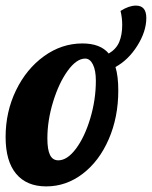

<svg xmlns="http://www.w3.org/2000/svg" viewBox="-33 -662 542 685"><path d="M457 -499C478.3 -533 489 -566 489 -598C489 -627.3 476.7 -642 452 -642C435.3 -642 417 -635.7 397 -623C401 -607 403 -590.3 403 -573C403 -549.7 399.5 -529.5 392.5 -512.5C385.5 -495.5 373 -481.7 355 -471C335 -495 303.7 -507 261 -507C211.7 -507 166 -491.8 124 -461.5C82 -431.2 48.7 -390.5 24 -339.5C-0.7 -288.5 -13 -233 -13 -173C-13 -115.7 -0.5 -72 24.5 -42C49.5 -12 85.3 3 132 3C179.3 3 222.7 -12 262 -42C301.3 -72 332.3 -113.2 355 -165.5C377.7 -217.8 389 -275.7 389 -339C389 -373 385.7 -401 379 -423C409.7 -439.7 435.7 -465 457 -499ZM238 -131.5C217.3 -103.8 196.3 -90 175 -90C161.7 -90 151.8 -96.3 145.5 -109C139.2 -121.7 136 -141.3 136 -168C136 -210.7 142.8 -254.3 156.5 -299C170.2 -343.7 187.5 -380.5 208.5 -409.5C229.5 -438.5 250.3 -453 271 -453C282.3 -453 291.5 -446 298.5 -432C305.5 -418 309 -398.7 309 -374C309 -328.7 302.3 -283.8 289 -239.5C275.7 -195.2 258.7 -159.2 238 -131.5Z"/></svg>

Font: DonutKreme
Style: Regular
Weight: 400
Designer: Impallari Type
Foundry: Impallari Type
Version: Version 2.100